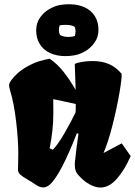

<svg xmlns="http://www.w3.org/2000/svg" viewBox="-20 -860 626 891"><path d="M586.4 -135.7Q558.1 -70.8 522.2 -30.3Q486.3 10.3 446.3 10.3Q423.8 10.3 397.9 -3.4Q372.1 -17.1 352.1 -38.6Q350.1 -40.5 342.8 -48.3Q335.4 -56.2 331.3 -67.4Q327.1 -78.6 327.1 -93.8Q327.1 -102.5 327.6 -107.4Q334.5 -175.3 344.2 -238.8L336.9 -242.2Q260.3 -45.9 210 -2Q194.8 9.8 180.7 9.8Q168.9 9.8 157.2 3.7Q145.5 -2.4 128.4 -14.6Q122.1 -19 106.4 -27.8Q85 -40 74.5 -49.3Q64 -58.6 63.5 -71.3Q63.5 -85 64 -95.7Q64.9 -127 64.9 -146.5Q64.9 -210.4 54.9 -295.7Q44.9 -380.9 27.8 -436.5Q22 -456.5 22 -463.4Q22 -469.2 24.7 -475.1Q27.3 -481 34.2 -490.2Q61 -524.9 97.2 -546.1Q133.3 -567.4 163.1 -576.2Q192.9 -585 210.9 -587.4Q246.6 -563 275.4 -526.1Q304.2 -489.3 331.1 -442.9Q330.6 -472.7 328.1 -530.3L327.1 -563Q335.4 -568.4 358.9 -572.5Q382.3 -576.7 409.2 -576.7Q453.6 -576.7 486.1 -562.5Q518.6 -548.3 544.4 -517.6Q546.4 -501 534.7 -431.4Q522.9 -361.8 502.9 -282.2Q482.9 -202.6 460.4 -149.9L544.9 -194.8ZM330.6 -338.4Q331.5 -350.1 331.5 -351.6V-377.4Q304.2 -383.8 268.6 -391.1L227.1 -399.9L227.5 -347.7V-331.5Q227.5 -257.3 210.4 -171.9L225.1 -165Q248.5 -188.5 280 -243.2Q311.5 -297.9 330.6 -338.4ZM284.2 -599.6Q242.7 -599.6 211.9 -614Q181.2 -628.4 164.6 -655.5Q147.9 -682.6 147.9 -719.2Q147.9 -752.4 165.3 -777.6Q182.6 -802.7 208.3 -817.6Q233.9 -832.5 258.3 -836.9Q278.8 -840.3 301.3 -840.3Q342.3 -840.3 373 -825.9Q403.8 -811.5 420.4 -784.7Q437 -757.8 437 -721.7Q437 -688.5 419.4 -663.3Q401.9 -638.2 376.5 -623Q351.1 -607.9 326.7 -603.5Q303.2 -599.6 284.2 -599.6ZM256.8 -742.2Q253.4 -730.5 253.4 -720.7Q253.4 -705.6 259.3 -697.3Q275.4 -688.5 297.9 -688.5Q313.5 -688.5 327.6 -692.9Q330.6 -706.5 330.6 -714.8Q330.6 -727.5 326.2 -735.4Q314.5 -744.6 283.2 -744.6Q267.6 -744.6 256.8 -742.2Z"/></svg>

Font: Fruktur
Style: Regular
Weight: 400
Designer: Viktoriya Grabowska
Foundry: Viktoriya Grabowska
Version: Version 1.004; ttfautohint (v1.4.1)